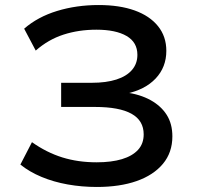

<svg xmlns="http://www.w3.org/2000/svg" viewBox="-20 -734 788 763"><path d="M365 9Q305 9 249 -1Q193 -11 145 -31Q97 -51 61 -80L107 -169Q165 -128 227.5 -108.5Q290 -89 364 -89Q423 -89 464.5 -101.5Q506 -114 528.5 -138.5Q551 -163 551 -200Q551 -255 502.5 -282Q454 -309 357 -309H223V-405H345Q402 -405 442.5 -418Q483 -431 504.5 -456Q526 -481 526 -516Q526 -566 483 -591Q440 -616 363 -616Q293 -616 232.5 -596.5Q172 -577 122 -533L76 -620Q130 -667 207 -690.5Q284 -714 372 -714Q455 -714 515 -692.5Q575 -671 608 -630Q641 -589 641 -532Q641 -467 598.5 -422Q556 -377 479 -361V-367Q537 -359 578.5 -336Q620 -313 642.5 -277.5Q665 -242 665 -192Q665 -128 627.5 -83Q590 -38 523 -14.5Q456 9 365 9Z"/></svg>

Font: Nunito Sans 10pt Expanded SemiBold
Style: Regular
Weight: 600
Width: 7
Designer: Vernon Adams
Foundry: Vernon Adams
Version: Version 3.101;gftools[0.9.27]